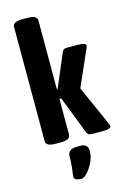

<svg xmlns="http://www.w3.org/2000/svg" viewBox="-145 -820 743 1126"><g transform="rotate(-15 226.0 -257.0)"><path d="M447 -14Q447 2 395 2H339Q320 2 312.5 -2Q305 -6 300 -17L211 -246H200V-30Q200 2 142 2H110Q52 2 52 -30V-722Q52 -754 110 -754H142Q200 -754 200 -722V-306H205L290 -506Q296 -519 302.5 -522Q309 -525 329 -525H381Q435 -525 435 -508Q435 -502 428 -487L334 -274L441 -34Q447 -21 447 -14ZM160 218Q160 215 162 197Q170 146 170 95Q170 51 228 51H248Q293 51 293 95Q293 127 277.5 160.5Q262 194 240.5 217Q219 240 204 240Q188 240 174 234.5Q160 229 160 218Z"/></g></svg>

Font: Asap Condensed
Style: Bold
Weight: 700
Designer: Pablo Cosgaya
Foundry: Omnibus-Type
Version: Version 1.010; ttfautohint (v1.8)